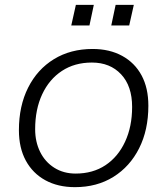

<svg xmlns="http://www.w3.org/2000/svg" viewBox="-20 -760 690 792"><path d="M289 12Q219 12 167 -16.5Q115 -45 86.5 -97.5Q58 -150 58 -223Q58 -323 96 -398.5Q134 -474 202.5 -516Q271 -558 362 -558Q432 -558 484 -529.5Q536 -501 564 -449Q592 -397 592 -324Q592 -224 554 -148.5Q516 -73 448 -30.5Q380 12 289 12ZM292 -44Q363 -44 415 -78.5Q467 -113 496 -175.5Q525 -238 525 -319Q525 -405 479.5 -453.5Q434 -502 359 -502Q288 -502 235.5 -467.5Q183 -433 154 -371Q125 -309 125 -227Q125 -175 145.5 -133.5Q166 -92 204 -68Q242 -44 292 -44ZM439 -655 457 -740H532L513 -655ZM274 -655 293 -740H367L349 -655Z"/></svg>

Font: Azeret Mono ExtraLight
Style: Italic
Weight: 250
Italic angle: -12°
Designer: Martin Vácha
Foundry: Displaay
Version: Version 1.002